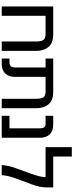

<svg xmlns="http://www.w3.org/2000/svg" viewBox="661 -1507 846 2208"><g transform="rotate(90 1084.0 -403.0)"><path d="M565 -401V0H457V-397Q457 -452 440.5 -478Q424 -504 369 -504H162V0H54V-592H375Q476 -592 520.5 -537Q565 -482 565 -401Z M1224 -401V0H1116V-397Q1116 -452 1100 -478Q1084 -504 1029 -504H864V-152Q864 -80 825 -40Q786 0 715 0H653V-89H698Q728 -89 742 -104.5Q756 -120 756 -156V-504H653V-592H1035Q1136 -592 1180 -537.5Q1224 -483 1224 -401Z M1564 -440V0H1312V-89H1456V-436Q1456 -504 1409 -504H1312V-592H1415Q1486 -592 1525 -552Q1564 -512 1564 -440Z M1878 0Q1882 -72 1914.5 -162.5Q1947 -253 1980 -343Q2013 -433 2018 -504H1672V-806H1780V-592H2135V-504Q2134 -436 2101 -347.5Q2068 -259 2033.5 -166.5Q1999 -74 1994 0Z"/></g></svg>

Font: LT Superior Semi-bold
Style: Regular
Weight: 600
Designer: Daniel Lyons
Foundry: LyonsType
Version: Version 1.0